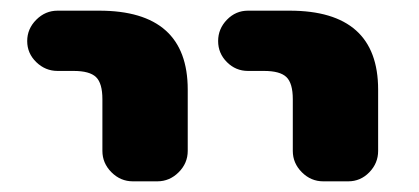

<svg xmlns="http://www.w3.org/2000/svg" viewBox="-20 -540 785 360"><path d="M445 -407Q422 -407 405.5 -423.5Q389 -440 389 -463Q389 -486 405.5 -503Q422 -520 445 -520H523Q689 -520 689 -372V-257Q689 -234 672.5 -217Q656 -200 633 -200H586Q563 -200 546 -217Q529 -234 529 -257V-354Q529 -384 517 -395.5Q505 -407 475 -407ZM88 -407Q65 -407 48 -423.5Q31 -440 31 -463Q31 -486 48 -503Q65 -520 88 -520H166Q332 -520 332 -372V-257Q332 -234 315 -217Q298 -200 275 -200H229Q206 -200 189 -217Q172 -234 172 -257V-354Q172 -384 160 -395.5Q148 -407 118 -407Z"/></svg>

Font: Rounded Mplus 1c ExtraBold
Style: Regular
Weight: 800
Version: Version 1.059.20150529